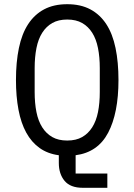

<svg xmlns="http://www.w3.org/2000/svg" viewBox="-20 -730 640 914"><path d="M491 164H374Q315 164 287.5 131Q260 98 260 46V9Q207 2 168.5 -25.5Q130 -53 105 -98.5Q80 -144 68 -207.5Q56 -271 56 -349Q56 -434 70 -501.5Q84 -569 114 -615Q144 -661 190 -685.5Q236 -710 300 -710Q364 -710 410 -685.5Q456 -661 486 -615Q516 -569 530 -501.5Q544 -434 544 -349Q544 -192 495 -98.5Q446 -5 340 9V96H491ZM455 -292V-406Q455 -458 446.5 -501Q438 -544 419 -574Q400 -604 371 -620.5Q342 -637 300 -637Q258 -637 229 -620.5Q200 -604 181 -574Q162 -544 153.5 -501Q145 -458 145 -406V-292Q145 -239 153.5 -196.5Q162 -154 181 -124Q200 -94 229 -77.5Q258 -61 300 -61Q342 -61 371 -77.5Q400 -94 419 -124Q438 -154 446.5 -196.5Q455 -239 455 -292Z"/></svg>

Font: IBM Plaex Mono
Style: Regular
Weight: 400
Designer: Mike Abbink, Paul van der Laan, Pieter van Rosmalen
Foundry: Bold Monday
Version: Version 2.003